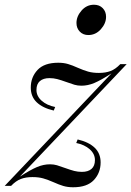

<svg xmlns="http://www.w3.org/2000/svg" viewBox="-59 -785 555 811"><path d="M152 -91Q168 -91 181.5 -87Q195 -83 217 -75Q239 -67 254.5 -63Q270 -59 287 -59Q313 -59 327.5 -71.5Q342 -84 342 -109Q342 -135 320 -154.5Q298 -174 263 -181L269 -196Q316 -185 341 -161Q366 -137 366 -99Q366 -55 337.5 -24.5Q309 6 250 6Q227 6 208.5 0.5Q190 -5 168 -15Q143 -26 123.5 -31.5Q104 -37 78 -37Q50 -37 29 -29Q8 -21 -12 0H-39L412 -475Q367 -446 339.5 -434.5Q312 -423 285 -423Q269 -423 255.5 -427Q242 -431 220 -439Q198 -447 182.5 -451Q167 -455 150 -455Q124 -455 109.5 -442.5Q95 -430 95 -405Q95 -379 117 -359.5Q139 -340 174 -333L168 -318Q121 -329 96 -353Q71 -377 71 -415Q71 -459 99.5 -489.5Q128 -520 187 -520Q210 -520 228.5 -514.5Q247 -509 269 -499Q294 -488 313.5 -482.5Q333 -477 359 -477Q387 -477 408 -485Q429 -493 449 -514H476L25 -39Q70 -68 97.5 -79.5Q125 -91 152 -91ZM338 -765Q361 -765 375 -750.5Q389 -736 389 -714Q389 -686 367 -661.5Q345 -637 314 -637Q292 -637 278 -651.5Q264 -666 264 -688Q264 -716 285.5 -740.5Q307 -765 338 -765Z"/></svg>

Font: Playfair Display
Style: Italic
Weight: 400
Italic angle: -14°
Designer: Claus Eggers Sørensen
Foundry: Claus Eggers Sørensen
Version: Version 1.200; ttfautohint (v1.6)